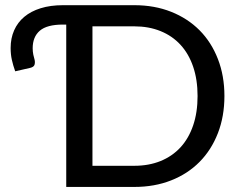

<svg xmlns="http://www.w3.org/2000/svg" viewBox="-20 -738 952 758"><path d="M866 -359Q866 -278.5 840.2 -212.2Q814.5 -146 767.8 -98.8Q721 -51.5 655.5 -25.8Q590 0 510.5 0H241.5V-641H228.5Q165.5 -641 137.2 -616.8Q109 -592.5 109 -547.5Q109 -534.5 111.5 -522.2Q114 -510 116.5 -502.5Q119 -492.5 116.5 -483Q114 -473.5 99 -470L40 -456.5Q31.5 -480.5 26.8 -501.8Q22 -523 22 -548.5Q22 -587 35.8 -618.2Q49.5 -649.5 75.8 -671.5Q102 -693.5 140.5 -705.5Q179 -717.5 228.5 -717.5H510.5Q590 -717.5 655.5 -691.5Q721 -665.5 767.8 -618.5Q814.5 -571.5 840.2 -505.2Q866 -439 866 -359ZM760 -359Q760 -423.5 742.5 -474.8Q725 -526 692.5 -561.2Q660 -596.5 613.8 -615.2Q567.5 -634 510.5 -634H345V-83.5H510.5Q567.5 -83.5 613.8 -102.2Q660 -121 692.5 -156.2Q725 -191.5 742.5 -242.8Q760 -294 760 -359Z"/></svg>

Font: Lato Medium
Style: Regular
Weight: 500
Designer: Lukasz Dziedzic
Foundry: tyPoland Lukasz Dziedzic
Version: Version 2.006; 2014-01-15